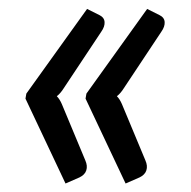

<svg xmlns="http://www.w3.org/2000/svg" viewBox="-20 -486 438 441"><path d="M38.5 -64.5ZM38.5 -259.5 40.5 -271 180 -465.5 208 -451.5Q219.5 -446 220.2 -435.5Q221 -425 212.5 -413L126.5 -283.5Q119 -271.5 110.5 -265Q117 -258.5 122 -247L176 -117.5Q181.5 -105 178.2 -94.8Q175 -84.5 162.5 -78.5L130.5 -64.5ZM176.5 -259.5 178.5 -271 318 -465.5 346 -451.5Q357.5 -446 358.2 -435.5Q359 -425 350.5 -413L264.5 -283.5Q257 -271.5 248.5 -265Q255 -258.5 260 -247L314 -117.5Q319.5 -105 316.2 -94.8Q313 -84.5 300.5 -78.5L268.5 -64.5Z"/></svg>

Font: Lato Medium
Style: Italic
Weight: 500
Italic angle: -7°
Designer: Lukasz Dziedzic
Foundry: tyPoland Lukasz Dziedzic
Version: Version 2.006; 2014-01-15